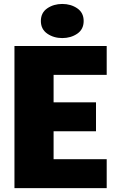

<svg xmlns="http://www.w3.org/2000/svg" viewBox="-20 -976 628 996"><path d="M533.5 -150V0H55V-737.5H533.5V-587.5H258V-445H478V-295H258V-150ZM303 -778.5Q258.5 -778.5 225.2 -801.5Q192 -824.5 192 -867Q192 -910 225.2 -932.8Q258.5 -955.5 303 -955.5Q347.5 -955.5 380.8 -932.8Q414 -910 414 -867Q414 -824 380.8 -801.2Q347.5 -778.5 303 -778.5Z"/></svg>

Font: Epilogue Black
Style: Regular
Weight: 900
Designer: Tyler Finck
Foundry: Etcetera Type Co
Version: Version 2.111; ttfautohint (v1.8.3)